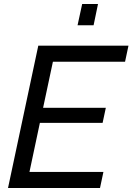

<svg xmlns="http://www.w3.org/2000/svg" viewBox="-20 -938 661 958"><path d="M367 -812 390 -918H469L447 -812ZM171 -710H621L604 -630H244L195 -400H508L492 -325H179L127 -80H496L479 0H20Z"/></svg>

Font: Raleway-v4020 Medium
Style: Italic
Weight: 500
Italic angle: -12°
Designer: Matt McInerney, Pablo Impallari, Rodrigo Fuenzalida
Foundry: Matt McInerney, Pablo Impallari, Rodrigo Fuenzalida
Version: Version 4.020;PS 004.020;hotconv 1.0.88;makeotf.lib2.5.64775